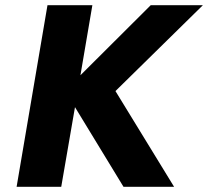

<svg xmlns="http://www.w3.org/2000/svg" viewBox="-20 -720 802 740"><path d="M163 -700 44 0H216L269 -307L456 0H651L425 -369L762 -700H561L290 -430L336 -700Z"/></svg>

Font: Jost
Style: Bold Italic
Weight: 700
Italic angle: -5°
Version: Version 3.710